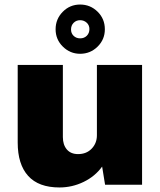

<svg xmlns="http://www.w3.org/2000/svg" viewBox="-20 -814 707 846"><path d="M606 -528V0H443L430 -80Q399 -37 348.5 -12.5Q298 12 242 12Q150 12 104 -39Q58 -90 58 -186V-528H257V-210Q257 -176 274.5 -155.5Q292 -135 324 -135Q361 -135 384 -159Q407 -183 407 -218V-528ZM442 -685Q442 -640 410 -608.5Q378 -577 333 -577Q289 -577 257 -608.5Q225 -640 225 -685Q225 -730 256.5 -762Q288 -794 333 -794Q378 -794 410 -762.5Q442 -731 442 -685ZM293 -684Q293 -667 304.5 -656Q316 -645 333 -645Q351 -645 362.5 -656.5Q374 -668 374 -686Q374 -703 362 -714Q350 -725 333 -725Q316 -725 304.5 -713.5Q293 -702 293 -684Z"/></svg>

Font: Archicoco
Style: Regular
Weight: 400
Designer: Hector Gatti
Foundry: Hector Gatti
Version: 1.002